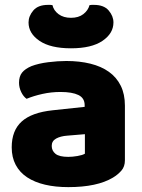

<svg xmlns="http://www.w3.org/2000/svg" viewBox="-20 -751 584 787"><path d="M260 -108Q277 -108 297.5 -111.5Q318 -115 328 -121V-201L256 -195Q228 -193 210 -183Q192 -173 192 -153Q192 -133 207.5 -120.5Q223 -108 260 -108ZM252 -501Q306 -501 350.5 -490Q395 -479 426.5 -456.5Q458 -434 475 -399.5Q492 -365 492 -318V-94Q492 -68 477.5 -51.5Q463 -35 443 -23Q378 16 260 16Q207 16 164.5 6Q122 -4 91.5 -24Q61 -44 44.5 -75Q28 -106 28 -147Q28 -216 69 -253Q110 -290 196 -299L327 -313V-320Q327 -349 301.5 -361.5Q276 -374 228 -374Q190 -374 154 -366Q118 -358 89 -346Q76 -355 67 -373.5Q58 -392 58 -412Q58 -438 70.5 -453.5Q83 -469 109 -480Q138 -491 177.5 -496Q217 -501 252 -501ZM271 -553Q187 -553 142 -583.5Q97 -614 97 -659Q97 -685 116.5 -708Q136 -731 177 -731Q182 -731 186 -731Q190 -731 195 -730Q200 -708 220 -693Q240 -678 271 -678Q302 -678 321.5 -693Q341 -708 347 -730Q352 -731 356 -731Q360 -731 365 -731Q406 -731 425.5 -708Q445 -685 445 -659Q445 -614 400 -583.5Q355 -553 271 -553Z"/></svg>

Font: Baloo Paaji
Style: Regular
Weight: 400
Designer: Shuchita Grover and Ek Type
Foundry: Ek Type
Version: Version 1.443;PS 1.000;hotconv 16.6.51;makeotf.lib2.5.65220;